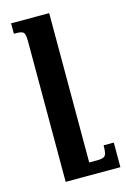

<svg xmlns="http://www.w3.org/2000/svg" viewBox="-113 -546 550 837"><g transform="rotate(-15 161.5 -127.5)"><path d="M323 126V237H76V-398Q76 -429 68.5 -437Q61 -445 35 -445H25V-492H197V182H233Q261 182 269 172.5Q277 163 277 126Z"/></g></svg>

Font: Noto Serif Armenian ExtraCondensed
Style: Bold
Weight: 700
Width: 2
Designer: Monotype Design Team
Foundry: Monotype Imaging Inc.
Version: Version 2.008; ttfautohint (v1.8.4.7-5d5b)